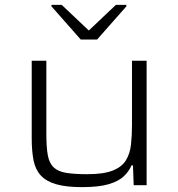

<svg xmlns="http://www.w3.org/2000/svg" viewBox="-20 -759 729 787"><path d="M317 8Q250 8 209.5 -4Q169 -16 147 -40Q125 -64 117.5 -102Q110 -140 110 -192V-510H170V-209Q170 -155 176 -122.5Q182 -90 200 -73Q218 -56 251 -50.5Q284 -45 338 -45Q405 -45 442.5 -60Q480 -75 496.5 -102.5Q513 -130 517 -167Q521 -204 521 -247V-510H581V0H528L525 -81H519Q509 -57 487.5 -36.5Q466 -16 425.5 -4Q385 8 317 8ZM311 -597 191 -733V-739H233L344 -634L455 -739H498V-733L378 -597Z"/></svg>

Font: Saira Expanded Light
Style: Regular
Weight: 300
Width: 7
Designer: Hector Gatti with collaboration of the Omnibus-Type team
Foundry: Omnibus-Type
Version: Version 1.101